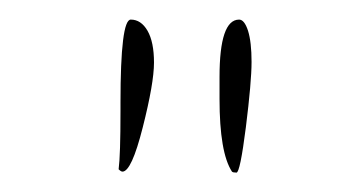

<svg xmlns="http://www.w3.org/2000/svg" viewBox="-20 -789 351 196"><path d="M101.1 -616.2Q103 -630.4 103 -675.8V-684.1Q103 -769 113.5 -769Q124 -769 130.6 -757.6Q137.2 -746.1 137.2 -725.1Q137.2 -704.1 125.7 -658.9Q114.3 -613.8 105 -613.8Q103.5 -613.8 101.1 -616.2ZM204.1 -710.4Q204.1 -769 224.1 -769Q229.5 -769 233.2 -757.6Q236.8 -746.1 236.8 -725.8Q236.8 -705.6 231 -659.2Q225.1 -612.8 221.4 -612.8Q217.8 -612.8 216.8 -613.8Q204.1 -633.3 204.1 -688Z"/></svg>

Font: Amatic SC
Style: Regular
Weight: 400
Version: Version 1.004